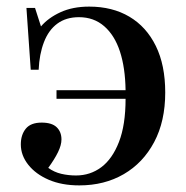

<svg xmlns="http://www.w3.org/2000/svg" viewBox="-20 -547 564 581"><path d="M220 14Q167 14 127.5 -3Q88 -20 65.5 -48.5Q43 -77 43 -110Q43 -139 58 -157.5Q73 -176 106 -176Q137 -176 151.5 -162Q166 -148 166 -125Q166 -108 155.5 -86.5Q145 -65 126 -39Q144 -26 165.5 -21Q187 -16 210 -16Q253 -16 286.5 -41Q320 -66 340 -117.5Q360 -169 360 -248H151V-274H360Q359 -342 343 -391Q327 -440 295.5 -467.5Q264 -495 219 -495Q180 -495 153.5 -475.5Q127 -456 113 -419.5Q99 -383 97 -336H73L60 -523H86L104 -467Q126 -493 163 -510Q200 -527 250 -527Q320 -527 371.5 -496.5Q423 -466 451.5 -408Q480 -350 480 -267Q480 -180 446.5 -117Q413 -54 354.5 -20Q296 14 220 14Z"/></svg>

Font: Literata 60pt Medium
Style: Regular
Weight: 500
Designer: Latin by Veronika Burian and Jose Scaglione. Greek by Irene Vlachou. Cyrillic by Vera Evstafieva.
Foundry: TypeTogether
Version: Version 3.103;gftools[0.9.29]